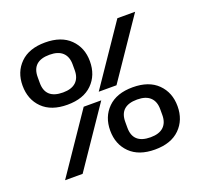

<svg xmlns="http://www.w3.org/2000/svg" viewBox="-123 -838 1029 986"><g transform="rotate(-20 391.0 -345.0)"><path d="M293 -322H389L170 0H74ZM219 -700Q307 -700 355 -652.5Q403 -605 403 -531Q403 -455 355 -407.5Q307 -360 219 -360Q131 -360 83 -407.5Q35 -455 35 -531Q35 -605 83 -652.5Q131 -700 219 -700ZM219 -427Q266 -427 290 -449.5Q314 -472 314 -514V-546Q314 -588 290 -610.5Q266 -633 219 -633Q123 -633 123 -546V-514Q123 -427 219 -427ZM563 -330Q651 -330 699 -282.5Q747 -235 747 -160Q747 -85 699 -37.5Q651 10 563 10Q475 10 427 -37.5Q379 -85 379 -160Q379 -235 427 -282.5Q475 -330 563 -330ZM611 -690H708L489 -368H392ZM563 -57Q610 -57 634 -79.5Q658 -102 658 -144V-176Q658 -218 634 -240.5Q610 -263 563 -263Q467 -263 467 -176V-144Q467 -57 563 -57Z"/></g></svg>

Font: Mozilla Headline BETA
Style: Regular
Weight: 400
Designer: Studio DRAMA
Foundry: Studio DRAMA
Version: Version 0.100